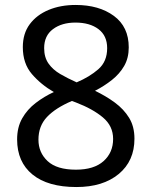

<svg xmlns="http://www.w3.org/2000/svg" viewBox="-20 -744 612 774"><path d="M285 -724Q379 -724 439 -680Q499 -636 499 -553Q499 -510 480.5 -478Q462 -446 431 -421.5Q400 -397 363 -378Q407 -357 443 -330.5Q479 -304 500.5 -269Q522 -234 522 -185Q522 -95 458.5 -42.5Q395 10 288 10Q173 10 111 -40.5Q49 -91 49 -182Q49 -231 69.5 -267Q90 -303 124 -329Q158 -355 197 -373Q145 -403 108.5 -445.5Q72 -488 72 -554Q72 -609 100 -646.5Q128 -684 176 -704Q224 -724 285 -724ZM284 -653Q229 -653 193.5 -626.5Q158 -600 158 -550Q158 -513 175.5 -488Q193 -463 223 -445.5Q253 -428 289 -412Q341 -434 376.5 -465Q412 -496 412 -550Q412 -600 377 -626.5Q342 -653 284 -653ZM135 -181Q135 -129 172 -94.5Q209 -60 286 -60Q359 -60 397.5 -94.5Q436 -129 436 -184Q436 -236 395 -270.5Q354 -305 286 -331L270 -337Q204 -309 169.5 -272.5Q135 -236 135 -181Z"/></svg>

Font: Noto Sans Ethiopic
Style: Regular
Weight: 400
Designer: Monotype Design Team
Foundry: Monotype Imaging Inc.
Version: Version 2.102; ttfautohint (v1.8.4.7-5d5b)